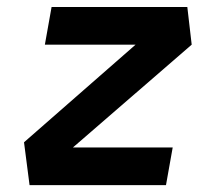

<svg xmlns="http://www.w3.org/2000/svg" viewBox="-20 -538 626 558"><path d="M537.1 -408.2 191.9 -109.4H481.9L462.4 0H65.9L49.8 -124.5L374 -408.2H110.4L129.9 -517.6H524.4Z"/></svg>

Font: Cascadia Mono NF SemiBold
Style: Italic
Weight: 600
Italic angle: -10°
Monospace: yes
Designer: Aaron Bell
Foundry: Saja Typeworks
Version: Version 2404.023; ttfautohint (v1.8.4)